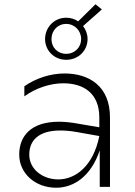

<svg xmlns="http://www.w3.org/2000/svg" viewBox="-20 -875 634 899"><path d="M447 0H495V-325C495 -472 397 -531 282 -531C217 -531 148 -509 94 -471V-424C148 -463 216 -485 276 -485C371 -485 445 -439 445 -325V-279L345 -296C312 -302 283 -305 256 -305C124 -305 70 -237 70 -151C70 -64 144 4 243 4C325 4 406 -49 447 -171ZM290 -595C348 -595 390 -639 390 -692C390 -715 382 -736 369 -753L457 -831L427 -855L346 -775C330 -786 311 -792 290 -792C233 -792 191 -746 191 -692C191 -639 233 -595 290 -595ZM290 -623C249 -623 221 -653 221 -692C221 -732 250 -763 290 -763C330 -763 360 -731 360 -692C360 -654 331 -623 290 -623ZM117 -151C117 -219 163 -264 262 -264C284 -264 310 -262 338 -257L445 -238C417 -97 333 -35 253 -35C179 -35 117 -83 117 -151Z"/></svg>

Font: Chess Sans Light
Style: Regular
Weight: 300
Designer: Wolf Bōese
Foundry: Wolf Bōese
Version: Version 7.223;Glyphs 3.3 (3306)